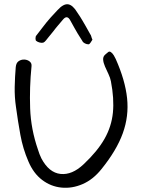

<svg xmlns="http://www.w3.org/2000/svg" viewBox="-20 -882 697 914"><path d="M420 -693Q416 -687 411 -679Q406 -671 401 -671Q393 -671 384 -675.5Q375 -680 372 -687Q358 -709 350 -722Q342 -735 335 -748Q328 -761 315 -784Q300 -813 280 -789Q265 -771 257.5 -762.5Q250 -754 245 -747.5Q240 -741 233 -732Q226 -723 211 -705Q205 -698 199 -690Q193 -682 186 -679Q179 -677 169 -679.5Q159 -682 153 -687Q149 -689 149 -699Q149 -709 153 -713Q171 -736 181.5 -750Q192 -764 201 -775Q210 -786 221.5 -799Q233 -812 253 -833Q282 -865 304.5 -861.5Q327 -858 349 -821Q364 -799 372 -785Q380 -771 388 -757.5Q396 -744 409 -720Q413 -715 414.5 -708.5Q416 -702 420 -693ZM463 -77Q423 -27 373 -5.5Q323 16 272.5 11Q222 6 180.5 -25.5Q139 -57 115 -114Q89 -174 77 -240Q65 -306 56 -373Q49 -420 50 -468.5Q51 -517 55 -563Q57 -583 69 -591Q81 -599 95.5 -598.5Q110 -598 121 -589.5Q132 -581 130 -566Q120 -466 123.5 -366.5Q127 -267 161 -169Q164 -159 168 -148.5Q172 -138 177 -128Q213 -60 268 -54Q323 -48 378 -100Q444 -162 477.5 -221Q511 -280 517.5 -346Q524 -412 508 -495Q505 -511 496.5 -529Q488 -547 480 -565Q472 -583 471 -598.5Q470 -614 483 -624L495 -634Q501 -639 508.5 -633.5Q516 -628 522 -618Q528 -608 531 -601Q576 -500 585 -414.5Q594 -329 564.5 -247.5Q535 -166 463 -77Z"/></svg>

Font: Mynerve
Style: Regular
Weight: 400
Designer: Carolina Short
Foundry: Carolina Short
Version: Version 1.000; ttfautohint (v1.8.4.7-5d5b)